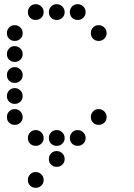

<svg xmlns="http://www.w3.org/2000/svg" viewBox="-20 -708 640 915"><path d="M149 -688Q134 -688 123.5 -677Q113 -666 113 -651V-649Q113 -634 123.5 -623.5Q134 -613 149 -613H151Q166 -613 177 -623.5Q188 -634 188 -649V-651Q188 -666 177 -677Q166 -688 151 -688ZM249 -688Q234 -688 223.5 -677Q213 -666 213 -651V-649Q213 -634 223.5 -623.5Q234 -613 249 -613H251Q266 -613 277 -623.5Q288 -634 288 -649V-651Q288 -666 277 -677Q266 -688 251 -688ZM349 -688Q334 -688 323.5 -677Q313 -666 313 -651V-649Q313 -634 323.5 -623.5Q334 -613 349 -613H351Q366 -613 377 -623.5Q388 -634 388 -649V-651Q388 -666 377 -677Q366 -688 351 -688ZM49 -588Q34 -588 23.5 -577Q13 -566 13 -551V-549Q13 -534 23.5 -523.5Q34 -513 49 -513H51Q66 -513 77 -523.5Q88 -534 88 -549V-551Q88 -566 77 -577Q66 -588 51 -588ZM449 -588Q434 -588 423.5 -577Q413 -566 413 -551V-549Q413 -534 423.5 -523.5Q434 -513 449 -513H451Q466 -513 477 -523.5Q488 -534 488 -549V-551Q488 -566 477 -577Q466 -588 451 -588ZM49 -488Q34 -488 23.5 -477Q13 -466 13 -451V-449Q13 -434 23.5 -423.5Q34 -413 49 -413H51Q66 -413 77 -423.5Q88 -434 88 -449V-451Q88 -466 77 -477Q66 -488 51 -488ZM49 -388Q34 -388 23.5 -377Q13 -366 13 -351V-349Q13 -334 23.5 -323.5Q34 -313 49 -313H51Q66 -313 77 -323.5Q88 -334 88 -349V-351Q88 -366 77 -377Q66 -388 51 -388ZM49 -288Q34 -288 23.5 -277Q13 -266 13 -251V-249Q13 -234 23.5 -223.5Q34 -213 49 -213H51Q66 -213 77 -223.5Q88 -234 88 -249V-251Q88 -266 77 -277Q66 -288 51 -288ZM49 -188Q34 -188 23.5 -177Q13 -166 13 -151V-149Q13 -134 23.5 -123.5Q34 -113 49 -113H51Q66 -113 77 -123.5Q88 -134 88 -149V-151Q88 -166 77 -177Q66 -188 51 -188ZM449 -188Q434 -188 423.5 -177Q413 -166 413 -151V-149Q413 -134 423.5 -123.5Q434 -113 449 -113H451Q466 -113 477 -123.5Q488 -134 488 -149V-151Q488 -166 477 -177Q466 -188 451 -188ZM149 -88Q134 -88 123.5 -77Q113 -66 113 -51V-49Q113 -34 123.5 -23.5Q134 -13 149 -13H151Q166 -13 177 -23.5Q188 -34 188 -49V-51Q188 -66 177 -77Q166 -88 151 -88ZM249 -88Q234 -88 223.5 -77Q213 -66 213 -51V-49Q213 -34 223.5 -23.5Q234 -13 249 -13H251Q266 -13 277 -23.5Q288 -34 288 -49V-51Q288 -66 277 -77Q266 -88 251 -88ZM349 -88Q334 -88 323.5 -77Q313 -66 313 -51V-49Q313 -34 323.5 -23.5Q334 -13 349 -13H351Q366 -13 377 -23.5Q388 -34 388 -49V-51Q388 -66 377 -77Q366 -88 351 -88ZM249 12Q234 12 223.5 23Q213 34 213 49V51Q213 66 223.5 76.5Q234 87 249 87H251Q266 87 277 76.5Q288 66 288 51V49Q288 34 277 23Q266 12 251 12ZM149 112Q134 112 123.5 123Q113 134 113 149V151Q113 166 123.5 176.5Q134 187 149 187H151Q166 187 177 176.5Q188 166 188 151V149Q188 134 177 123Q166 112 151 112Z"/></svg>

Font: Doto Rounded
Style: Bold
Weight: 700
Monospace: yes
Version: Version 1.000